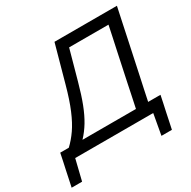

<svg xmlns="http://www.w3.org/2000/svg" viewBox="-258 -896 1229 1233"><g transform="rotate(-30 356.0 -280.0)"><path d="M-72 153.5Q-66 125.5 -60 97L-48 40Q-41.5 11 -35.2 -19Q-29 -49 -23 -78H40.5Q77 -112 108.8 -157.8Q140.5 -203.5 169.2 -271.5Q198 -339.5 225.5 -440Q245.5 -512 264.5 -581Q283.5 -650 301 -713H764Q751.5 -655 739.5 -598Q727.5 -541 713 -472.5L665.5 -249.5Q655 -201.5 646.2 -160Q637.5 -118.5 629 -78H720.5Q714.5 -49 708.2 -19Q702 11 695.5 39.5Q689.5 68 683.5 97Q677.5 125.5 671.5 153.5H594L621.5 0H43L5.5 153.5ZM304 -416.5Q280.5 -330.5 256.5 -268.5Q232.5 -206.5 205 -161Q177.5 -115.5 142 -78H538.5Q547 -118.5 556 -160.5Q564.5 -202 574.5 -249.5L619.5 -461.5Q630 -510 639 -552Q648 -594 656.5 -635H364.5Q349.5 -581 334.5 -526.5Q319.5 -472 304 -416.5Z"/></g></svg>

Font: Heraclito
Style: Italic
Weight: 400
Italic angle: -12°
Designer: Kostas Bartsokas (font) & Cristiano Sobral (main changes)
Foundry: Kostas Bartsokas (font) & Cristiano Sobral (main changes)
Version: Version 1.00;July 8, 2020;FontCreator 13.0.0.2655 64-bit